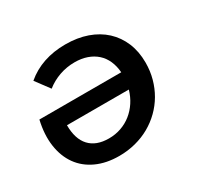

<svg xmlns="http://www.w3.org/2000/svg" viewBox="-120 -687 873 840"><g transform="rotate(-30 316.5 -267.5)"><path d="M298 -538Q358.5 -538 407.5 -520.8Q456.5 -503.5 491 -471.5Q525.5 -439.5 544.3 -394.5Q563 -349.5 563 -294Q563 -251.5 552.5 -213.3Q542 -175 522.8 -142Q503.5 -109 476.3 -82.3Q449 -55.5 415.5 -36.5Q382 -17.5 342.5 -7.3Q303 3 260 3Q194.5 3 145.3 -19.8Q96 -42.5 66.5 -83.8Q37 -125 28.5 -182.5Q20 -240 36 -310H449.5Q447 -342.5 435.5 -368.5Q424 -394.5 404 -412.5Q384 -430.5 356.3 -440.3Q328.5 -450 294 -450Q254 -450 217 -437Q180 -424 150 -400L98 -470Q138 -504 188.3 -521Q238.5 -538 298 -538ZM259 -86Q292 -86 321 -96.3Q350 -106.5 373.5 -125.3Q397 -144 414.3 -170.3Q431.5 -196.5 440.5 -228H128Q128 -158.5 161.5 -122.3Q195 -86 259 -86Z"/></g></svg>

Font: Argentum Sans
Style: Italic
Weight: 400
Italic angle: -11.3099°
Designer: Julieta Ulanovsky, Owen Earl, Rasmus Andersson, Cristiano Sobral
Foundry: The Argentum Sans Project Authors
Version: Version 3.131; ttfautohint (v1.8.4.7-5d5b-dirty)